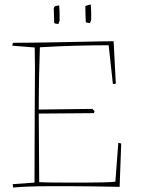

<svg xmlns="http://www.w3.org/2000/svg" viewBox="-20 -831 651 857"><path d="M39 6Q37 2 37 -9L134 -16Q134 -95 134.5 -173Q135 -251 135 -330Q135 -370 135.5 -420.5Q136 -471 136 -523Q136 -575 135 -619L35 -627Q35 -630 36 -633.5Q37 -637 38 -640Q71 -640 117 -640.5Q163 -641 215 -642Q267 -643 318.5 -644Q370 -645 414 -646Q458 -647 487 -647L488 -631L497 -458Q491 -456 484 -456L483 -464L465 -629Q394 -629 319 -627Q244 -625 158 -620Q156 -567 154.5 -492Q153 -417 153 -342L392 -345L402 -335L399 -326L153 -324L155 -18Q167 -17 200 -16.5Q233 -16 276.5 -16Q320 -16 364 -16Q408 -16 443.5 -17Q479 -18 495 -20L508 -193Q515 -193 521 -190L519 -134L516 -53L514 3Q457 2 399 1Q341 0 285 0Q241 0 210 0Q179 0 153.5 0.5Q128 1 101.5 2Q75 3 39 6ZM363 -732Q362 -751 361.5 -768Q361 -785 361 -804Q365 -806 373.5 -808.5Q382 -811 385 -811Q387 -791 387 -770Q387 -749 387 -743Q387 -742 384.5 -735Q382 -728 381 -728Q379 -728 372.5 -729Q366 -730 363 -732ZM222 -728 220 -793Q220 -794 221 -797Q222 -800 223 -801Q225 -803 233 -805Q241 -807 244 -807Q246 -787 246 -766Q246 -745 246 -739Q246 -738 243.5 -731Q241 -724 240 -724Q238 -724 231.5 -725Q225 -726 222 -728Z"/></svg>

Font: Labrada Thin
Style: Regular
Weight: 100
Designer: Mercedes Jáuregui
Foundry: Omnibus-Type Team
Version: Version 1.000; ttfautohint (v1.8.4.7-5d5b)